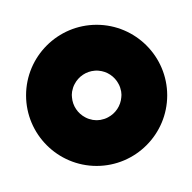

<svg xmlns="http://www.w3.org/2000/svg" viewBox="-24 -340 151 151"><path d="M50.5 -284.4C51 -284.5 51.5 -284.5 52 -284.5C52.5 -284.5 53 -284.5 53.5 -284.4C60.2 -283.9 66.2 -279.9 69.3 -273.9C70.3 -272.1 70.9 -270.1 71.3 -268C71.6 -266.1 71.5 -264.5 71.5 -265C71.5 -264.5 71.5 -264 71.4 -263.5C70.9 -256.8 66.9 -250.8 60.9 -247.7C59.1 -246.7 57.1 -246.1 55 -245.7C53.1 -245.4 51.5 -245.5 52 -245.5C52.5 -245.5 50.9 -245.4 49 -245.7C46.9 -246.1 44.9 -246.7 43.1 -247.7C37.1 -250.8 33.1 -256.8 32.6 -263.5C32.5 -264 32.5 -264.5 32.5 -265C32.5 -264.5 32.4 -266.1 32.7 -268C33.1 -270.1 33.7 -272.1 34.7 -273.9C37.8 -279.9 43.8 -283.9 50.5 -284.4ZM-3.5 -265C-3.5 -234.4 21.4 -209.5 52 -209.5C82.6 -209.5 107.5 -234.4 107.5 -265C107.5 -295.6 82.6 -320.5 52 -320.5C21.4 -320.5 -3.5 -295.6 -3.5 -265Z"/></svg>

Font: FRB American Cursive Extrabold
Style: Bold Italic
Weight: 800
Italic angle: -25°
Version: Version 2.0;Modular Font Editor K font №1